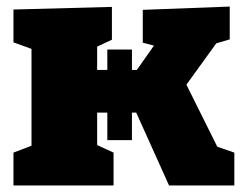

<svg xmlns="http://www.w3.org/2000/svg" viewBox="-20 -565 742 585"><path d="M548 -307 642 -118 694 -100V0H495L395 -222H382V-138H307V-222H276V-123L326 -100V0H21V-100L76 -121V-416L21 -436V-536L321 -544V-444L276 -423V-352H307V-414H382V-352H397L449 -426L415 -435V-535L680 -545V-445L639 -433Z"/></svg>

Font: Bitter Pro Black
Style: Regular
Weight: 900
Designer: Sol Matas, and Bitter project Authors
Foundry: Sol Matas
Version: Version 1.010